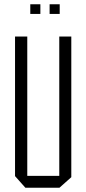

<svg xmlns="http://www.w3.org/2000/svg" viewBox="-20 -874 401 894"><path d="M256 0V-704H312V-49L257 0ZM98 0 50 -54V-55H256V0ZM50 -55V-704H107V-55ZM211 -809V-854H258V-809ZM121 -809V-854H168V-809Z"/></svg>

Font: Foldit Light
Style: Regular
Weight: 300
Version: Version 1.003